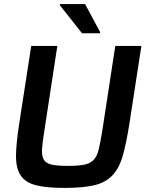

<svg xmlns="http://www.w3.org/2000/svg" viewBox="-20 -913 741 941"><path d="M58 0ZM545 -688H673L614 -306Q599 -210 581.5 -149Q564 -88 530.5 -53Q497 -18 441.5 -5Q386 8 297 8Q208 8 156.5 -5Q105 -18 81.5 -53Q58 -88 58.5 -149Q59 -210 74 -306L133 -688H261L197 -270Q188 -215 186 -181.5Q184 -148 195 -130Q206 -112 234 -106Q262 -100 313 -100Q364 -100 393.5 -106Q423 -112 439.5 -130Q456 -148 464 -181.5Q472 -215 481 -270ZM382 -750 273 -888 274 -893H397L471 -755L470 -750Z"/></svg>

Font: Azeri Sans SemiBold
Style: Italic
Weight: 600
Designer: Hector Gatti & Omnibus-Type (original fonts) / Cristiano Sobral (main changes and remastering)
Foundry: Omnibus-Type
Version: Version 0.07;August 21, 2020;FontCreator 13.0.0.2681 64-bit;